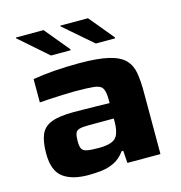

<svg xmlns="http://www.w3.org/2000/svg" viewBox="-107 -810 863 914"><g transform="rotate(-15 324.5 -353.0)"><path d="M217 8Q137 8 93 -25Q49 -58 49 -143Q49 -201 63.5 -235.5Q78 -270 116.5 -285Q155 -300 227 -300Q240 -300 270.5 -299.5Q301 -299 337.5 -298.5Q374 -298 403 -297V-314Q403 -353 393 -370Q383 -387 351 -390.5Q319 -394 254 -394Q228 -394 195.5 -392.5Q163 -391 133 -389.5Q103 -388 83 -386V-501Q129 -509 187 -513.5Q245 -518 312 -518Q404 -518 457.5 -505Q511 -492 536 -465.5Q561 -439 567.5 -399.5Q574 -360 574 -307V0H411L407 -61H399Q375 -28 344.5 -13.5Q314 1 281.5 4.5Q249 8 217 8ZM299 -104Q334 -104 357 -111.5Q380 -119 390 -137Q403 -162 403 -203V-221H283Q251 -221 235 -217Q219 -213 214 -200Q209 -187 209 -160Q209 -136 215 -124Q221 -112 240 -108Q259 -104 299 -104ZM508 -588H413L272 -710V-714H408L508 -593ZM289 -588H192L53 -710V-714H189L289 -593Z"/></g></svg>

Font: Saira Expanded
Style: Bold
Weight: 700
Width: 7
Designer: Hector Gatti with collaboration of the Omnibus-Type team
Foundry: Omnibus-Type
Version: Version 1.100; ttfautohint (v1.8.3)